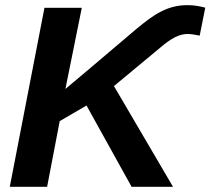

<svg xmlns="http://www.w3.org/2000/svg" viewBox="-20 -718 809 738"><path d="M418 -387.2 645 0H485.8L312.5 -312.5L209.5 -252.4L161.1 0H17.6L150.9 -688H294.4L231.4 -376L323.7 -453.6L503.4 -606Q530.8 -628.9 554 -645.8Q577.1 -662.6 598.6 -673.3Q645.5 -698.2 700.2 -698.2Q721.2 -698.2 738 -695.3Q754.9 -692.4 769 -688.5L747.6 -581.1Q735.4 -583.5 723.4 -585.4Q711.4 -587.4 700.7 -587.4Q677.7 -587.4 652.3 -574.7Q627.4 -562 595.7 -534.7Z"/></svg>

Font: Arimo
Style: Italic
Weight: 400
Italic angle: -12°
Designer: Steve Matteson
Foundry: Monotype Imaging Inc.
Version: Version 1.33